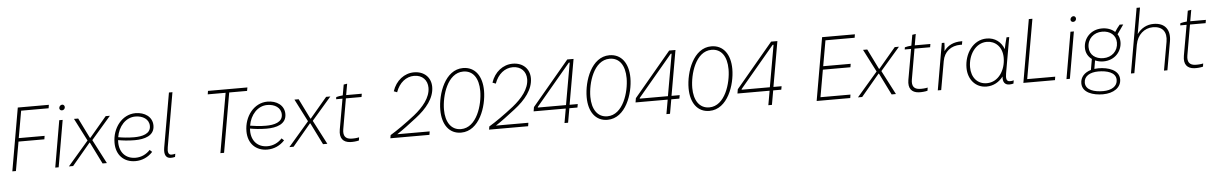

<svg xmlns="http://www.w3.org/2000/svg" viewBox="-36 -1323 13463 2130"><g transform="rotate(-5 6695.0 -258.5)"><path d="M93 0 150 -323H438L444 -361H156L209 -662H515L521 -700H175L53 0Z M531 0H569L659 -520H621ZM661 -626C679 -626 695 -640 695 -660C695 -675 684 -689 668 -689C650 -689 633 -672 633 -653C633 -638 644 -626 661 -626Z M683 0H730L933 -242H938L1058 0H1106L968 -266L969 -270L1185 -520H1138L948 -295H943L832 -520H785L913 -270V-267Z M1424 6C1498 6 1566 -24 1617 -80L1591 -104C1549 -58 1492 -31 1429 -31C1321 -31 1251 -104 1251 -219L1252 -243C1300 -234 1364 -226 1436 -226C1544 -226 1657 -255 1657 -370C1657 -468 1572 -524 1470 -524C1320 -524 1210 -382 1210 -216C1210 -81 1295 6 1424 6ZM1256 -275C1275 -393 1357 -487 1465 -487C1546 -487 1617 -446 1617 -368C1617 -280 1521 -259 1431 -259C1362 -259 1301 -267 1256 -275Z M1818 4C1836 4 1847 2 1865 -2L1871 -37C1854 -33 1843 -31 1829 -31C1792 -31 1785 -65 1794 -116L1899 -720H1860L1754 -114C1741 -37 1765 4 1818 4Z M2370 0H2411L2526 -662H2725L2732 -700H2293L2287 -662H2486Z M2893 6C2967 6 3035 -24 3086 -80L3060 -104C3018 -58 2961 -31 2898 -31C2790 -31 2720 -104 2720 -219L2721 -243C2769 -234 2833 -226 2905 -226C3013 -226 3126 -255 3126 -370C3126 -468 3041 -524 2939 -524C2789 -524 2679 -382 2679 -216C2679 -81 2764 6 2893 6ZM2725 -275C2744 -393 2826 -487 2934 -487C3015 -487 3086 -446 3086 -368C3086 -280 2990 -259 2900 -259C2831 -259 2770 -267 2725 -275Z M3138 0H3185L3388 -242H3393L3513 0H3561L3423 -266L3424 -270L3640 -520H3593L3403 -295H3398L3287 -520H3240L3368 -270V-267Z M3815 3C3847 5 3888 1 3913 -6L3918 -41C3895 -35 3854 -32 3826 -34C3766 -38 3739 -72 3751 -145L3810 -484H3984L3990 -520H3816L3838 -645L3799 -639L3778 -520C3755 -519 3723 -513 3705 -508L3701 -484H3772L3712 -144C3696 -50 3736 -2 3815 3Z M4269 -35 4263 0H4698L4704 -38H4343C4411 -82 4478 -133 4562 -198C4686 -293 4775 -404 4775 -528C4775 -632 4702 -706 4587 -706C4480 -706 4385 -634 4346 -516L4382 -502C4419 -606 4496 -667 4585 -667C4677 -667 4733 -606 4733 -522C4733 -412 4648 -312 4546 -230C4444 -150 4343 -79 4269 -35Z M5051 6C5255 6 5344 -261 5344 -435C5344 -597 5268 -706 5133 -706C4933 -706 4842 -445 4842 -264C4842 -102 4918 6 5051 6ZM5053 -33C4942 -33 4883 -128 4883 -264C4883 -417 4955 -667 5132 -667C5241 -667 5302 -579 5302 -436C5302 -282 5228 -33 5053 -33Z M5368 -35 5362 0H5797L5803 -38H5442C5510 -82 5577 -133 5661 -198C5785 -293 5874 -404 5874 -528C5874 -632 5801 -706 5686 -706C5579 -706 5484 -634 5445 -516L5481 -502C5518 -606 5595 -667 5684 -667C5776 -667 5832 -606 5832 -522C5832 -412 5747 -312 5645 -230C5543 -150 5442 -79 5368 -35Z M6242 0 6270 -159H6360L6367 -197H6276L6364 -700H6294L5880 -206L5872 -159H6230L6202 0ZM5922 -197 5923 -205 6308 -663H6318L6236 -197Z M6681 6C6885 6 6974 -261 6974 -435C6974 -597 6898 -706 6763 -706C6563 -706 6472 -445 6472 -264C6472 -102 6548 6 6681 6ZM6683 -33C6572 -33 6513 -128 6513 -264C6513 -417 6585 -667 6762 -667C6871 -667 6932 -579 6932 -436C6932 -282 6858 -33 6683 -33Z M7377 0 7405 -159H7495L7502 -197H7411L7499 -700H7429L7015 -206L7007 -159H7365L7337 0ZM7057 -197 7058 -205 7443 -663H7453L7371 -197Z M7816 6C8020 6 8109 -261 8109 -435C8109 -597 8033 -706 7898 -706C7698 -706 7607 -445 7607 -264C7607 -102 7683 6 7816 6ZM7818 -33C7707 -33 7648 -128 7648 -264C7648 -417 7720 -667 7897 -667C8006 -667 8067 -579 8067 -436C8067 -282 7993 -33 7818 -33Z M8512 0 8540 -159H8630L8637 -197H8546L8634 -700H8564L8150 -206L8142 -159H8500L8472 0ZM8192 -197 8193 -205 8578 -663H8588L8506 -197Z M9010 0H9384L9390 -38H9056L9109 -340H9416L9422 -378H9116L9166 -662H9491L9497 -700H9132Z M9470 0H9517L9720 -242H9725L9845 0H9893L9755 -266L9756 -270L9972 -520H9925L9735 -295H9730L9619 -520H9572L9700 -270V-267Z M10147 3C10179 5 10220 1 10245 -6L10250 -41C10227 -35 10186 -32 10158 -34C10098 -38 10071 -72 10083 -145L10142 -484H10316L10322 -520H10148L10170 -645L10131 -639L10110 -520C10087 -519 10055 -513 10037 -508L10033 -484H10104L10044 -144C10028 -50 10068 -2 10147 3Z M10359 0H10397L10453 -317C10471 -423 10549 -482 10653 -482C10659 -482 10665 -482 10670 -481L10677 -520H10666C10583 -520 10515 -490 10471 -427C10476 -463 10479 -499 10478 -520H10449Z M11156 4C11172 4 11185 2 11202 -2L11208 -38C11193 -33 11182 -32 11165 -32C11125 -32 11121 -67 11130 -121L11200 -520H11170C11159 -483 11146 -424 11139 -391C11110 -472 11042 -526 10948 -526C10796 -526 10698 -377 10698 -221C10698 -91 10781 5 10902 5C10979 5 11044 -32 11088 -91C11081 -27 11108 4 11156 4ZM10948 -489C11038 -489 11119 -422 11119 -297C11119 -159 11038 -32 10909 -32C10804 -32 10738 -110 10738 -225C10738 -360 10820 -489 10948 -489Z M11312 0H11664L11670 -38H11358L11474 -700H11434Z M11792 0H11830L11920 -520H11882ZM11922 -626C11940 -626 11956 -640 11956 -660C11956 -675 11945 -689 11929 -689C11911 -689 11894 -672 11894 -653C11894 -638 11905 -626 11922 -626Z M12218 -160C12346 -160 12425 -255 12425 -358C12425 -392 12416 -422 12400 -446L12472 -549L12433 -551C12413 -527 12393 -502 12376 -474C12341 -508 12289 -526 12234 -526C12104 -526 12026 -430 12026 -327C12026 -271 12052 -227 12092 -198L12071 -78C11999 -57 11952 -8 11952 61C11952 166 12072 203 12181 203C12299 203 12385 146 12385 54C12385 -51 12264 -89 12155 -89C12139 -89 12124 -88 12110 -86L12126 -179C12154 -167 12185 -160 12218 -160ZM12186 168C12092 168 11991 142 11991 57C11991 -14 12056 -54 12151 -54C12245 -54 12346 -28 12346 56C12346 128 12280 168 12186 168ZM12221 -196C12134 -196 12067 -245 12067 -331C12067 -425 12138 -490 12232 -490C12318 -490 12385 -440 12385 -355C12385 -261 12315 -196 12221 -196Z M12510 0H12548L12604 -318V-315C12622 -420 12701 -490 12796 -490C12903 -490 12953 -426 12934 -316L12878 0H12916L12972 -316C12994 -440 12939 -526 12807 -526C12734 -526 12669 -493 12623 -429L12674 -720H12636Z M13215 3C13247 5 13288 1 13313 -6L13318 -41C13295 -35 13254 -32 13226 -34C13166 -38 13139 -72 13151 -145L13210 -484H13384L13390 -520H13216L13238 -645L13199 -639L13178 -520C13155 -519 13123 -513 13105 -508L13101 -484H13172L13112 -144C13096 -50 13136 -2 13215 3Z"/></g></svg>

Font: Fixel Text 20240404 ExtraLight
Style: Italic
Weight: 200
Width: 4
Italic angle: -10°
Designer: AlfaBravo + MacPaw
Foundry: Kyrylo Tkachov, Marchela Mozhyna, Serhii Makarenko, Maria Weinstein, Zakhar Kryvoshyya
Version: Version 1.211;Glyphs 3.2 (3225)